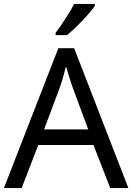

<svg xmlns="http://www.w3.org/2000/svg" viewBox="-20 -964 679 984"><path d="M545 0 459 -221H176L91 0H0L279 -717H360L638 0ZM352 -517Q349 -525 342 -546Q335 -567 328.5 -589.5Q322 -612 318 -624Q313 -604 307.5 -583.5Q302 -563 296.5 -546Q291 -529 287 -517L206 -301H432ZM466 -934Q457 -920 440 -900Q423 -880 402.5 -858.5Q382 -837 361.5 -817.5Q341 -798 323 -784H265V-796Q280 -815 297.5 -841Q315 -867 332 -894.5Q349 -922 360 -944H466Z"/></svg>

Font: Noto Sans Lao UI
Style: Regular
Weight: 400
Designer: Monotype Design Team
Foundry: Monotype Imaging Inc.
Version: Version 2.000